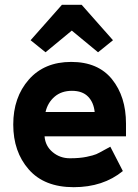

<svg xmlns="http://www.w3.org/2000/svg" viewBox="-20 -767 573 797"><path d="M503 -254V-201H165Q168 -161 198.5 -135.5Q229 -110 270 -110Q311 -110 339.5 -116Q368 -122 379.5 -127Q391 -132 414 -145L438 -158L490 -57Q408 10 286 10Q164 10 99.5 -63.5Q35 -137 35 -250Q35 -363 99.5 -436.5Q164 -510 275.5 -510Q387 -510 445 -438Q503 -366 503 -254ZM169 -302H373Q369 -342 345.5 -366Q322 -390 278.5 -390Q235 -390 206.5 -365.5Q178 -341 169 -302ZM107 -600 237 -747H319L449 -600L387 -550L278 -640L169 -550Z"/></svg>

Font: Cherry Swash
Style: Bold
Weight: 700
Designer: Kasatkina Nataliya
Foundry: Nataliya Kasatkina
Version: Version 1.001